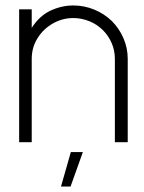

<svg xmlns="http://www.w3.org/2000/svg" viewBox="-20 -520 527 702"><path d="M400 0V-305Q400 -335 388.5 -362Q377 -389 356 -410Q335 -431 306.5 -442.5Q278 -454 248 -454Q208 -454 173 -434Q138 -414 117 -380Q96 -346 96 -305V0H50V-486H96V-418Q124 -462 164.5 -481Q205 -500 248 -500Q288 -500 324.5 -485Q361 -470 389 -443Q416 -416 431.5 -380Q447 -344 447 -305V0ZM238 162H203L239 36H283Z"/></svg>

Font: Sulphur Point Light
Style: Regular
Weight: 300
Designer: Noponies / Dale Sattler
Foundry: Noponies
Version: Version 1.000; ttfautohint (v1.8)